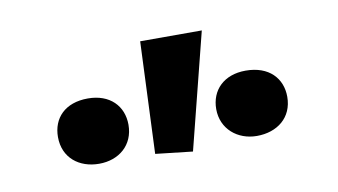

<svg xmlns="http://www.w3.org/2000/svg" viewBox="-38 -903 637 362"><g transform="rotate(-10 280.5 -722.0)"><path d="M129 -619C167 -619 196 -643 196 -682C196 -718 171 -744 129 -744C85 -744 61 -718 61 -682C61 -642 91 -619 129 -619ZM307 -611 363 -833H245L236 -619ZM431 -619C470 -619 500 -642 500 -682C500 -717 476 -744 431 -744C389 -744 364 -718 364 -682C364 -644 394 -619 431 -619Z"/></g></svg>

Font: Cheyenne Sans
Style: Bold
Weight: 700
Designer: The Public Sans project authors (U.S. Web Design System), Libre Franklin designed by Pablo Impallari and Rodrigo Fuenzal
Foundry: The Cheyenne Sans Project Authors
Version: Version 2.007